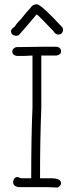

<svg xmlns="http://www.w3.org/2000/svg" viewBox="-20 -883 333 892"><path d="M193.4 -666H242.2Q263.7 -662.6 263.7 -644.5Q263.7 -628.9 242.2 -625H171.9V-380.9Q166 -238.3 166 -54.7H218.8Q263.7 -54.7 263.7 -31.2Q263.7 -21.5 248 -11.7Q211.9 -13.7 195.3 -13.7H64.5Q41 -18.6 41 -37.1V-39.1Q44.4 -60.5 62.5 -60.5Q76.7 -54.7 80.1 -54.7H125V-56.6Q125 -255.9 130.9 -380.9V-625Q101.6 -623 87.9 -623H58.6Q37.1 -626.5 37.1 -644.5Q37.1 -656.7 54.7 -664.1Q144.5 -666 193.4 -666ZM152.3 -863.3Q176.3 -857.4 269.5 -755.9Q273.4 -749.5 273.4 -744.1Q270 -722.7 252 -722.7H250Q236.8 -722.7 228.5 -738.3Q153.8 -816.4 150.4 -816.4Q77.6 -730 66.4 -718.8L56.6 -716.8H52.7Q31.2 -720.2 31.2 -738.3Q31.2 -748 48.8 -759.8Q57.1 -774.4 76.2 -793Q107.4 -832 121.1 -845.7Q131.3 -863.3 152.3 -863.3Z"/></svg>

Font: CEF Fonts CJK
Style: Regular
Weight: 400
Designer: PartyBoss (派对大魔王)
Version: Release 2.25